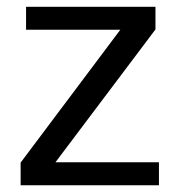

<svg xmlns="http://www.w3.org/2000/svg" viewBox="-20 -548 540 568"><path d="M450.2 0H41V-66.9L335.9 -460H57.1V-527.8H439.9V-460.9L144 -67.9H450.2Z"/></svg>

Font: Libra Sans Modern
Style: Regular
Weight: 400
Foundry: Stefan Peev, Context Ltd
Version: Version 1.000